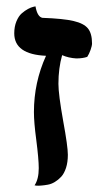

<svg xmlns="http://www.w3.org/2000/svg" viewBox="-20 -584 329 605"><path d="M102.1 -54.2Q102.1 -82.5 94.2 -144Q86.9 -198.2 86.9 -231Q86.9 -324.2 125 -408.2Q24.9 -412.6 24.9 -479Q24.9 -500 31.7 -516.6Q38.6 -533.2 48.3 -541.7Q58.1 -550.3 68.1 -555.7Q78.1 -561 85 -562.5L91.8 -564Q97.7 -530.8 113.8 -527.8Q179.7 -525.4 211.9 -517.8Q244.1 -510.3 257.1 -494.4Q270 -478.5 270 -446.8Q270 -439.9 265.4 -426.8Q260.7 -413.6 254.9 -404.8Q240.7 -399.9 220.2 -399.9Q195.8 -401.4 175.8 -410.2Q164.1 -369.1 164.1 -319.8Q164.1 -286.6 179.2 -202.1Q193.8 -122.6 193.8 -96.2Q193.8 -72.8 188 -54.9Q182.1 -37.1 172.9 -27.1Q163.6 -17.1 152.6 -10.5Q141.6 -3.9 130.4 -2Q119.1 0 109.9 0.7Q100.6 1.5 94.7 1L88.9 0Q102.1 -19.5 102.1 -54.2Z"/></svg>

Font: Common Serif SemiBold
Style: Regular
Weight: 600
Designer: Philipp H. Poll, Khaled Hosny
Foundry: Stefan Peev, Context Ltd.
Version: Version 1.026